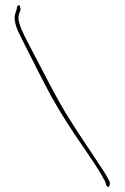

<svg xmlns="http://www.w3.org/2000/svg" viewBox="-20 -702 502 774"><path d="M42 -607C45 -595 50 -581 59 -563L89 -503C119 -444 153 -376 188 -311C227 -241 275 -168 318 -106C347 -62 376 -23 396 16C401 23 403 28 405 33C408 46 409 47 412 49C420 58 423 44 423 33C411 8 403 -5 382 -36C348 -89 305 -150 267 -211C208 -302 153 -417 103 -510C86 -545 67 -575 57 -612C54 -624 53 -635 57 -646L63 -664C64 -666 63 -666 62 -670C59 -682 59 -685 51 -678C48 -673 48 -673 48 -668L43 -650H42C38 -637 38 -623 42 -607ZM57 -612Z"/></svg>

Font: Stray Cat
Style: ExLt
Weight: 200
Version: Version 1.0